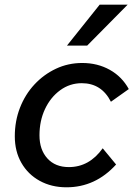

<svg xmlns="http://www.w3.org/2000/svg" viewBox="-20 -781 575 817"><path d="M417 -150 474 -81Q386 16 263 16Q199 16 149 -11.5Q99 -39 71 -88Q43 -137 43 -201Q43 -266 65 -322.5Q87 -379 126.5 -421.5Q166 -464 218 -488.5Q270 -513 330 -513Q395 -513 447 -484Q499 -455 528 -402L452 -348Q412 -427 328 -427Q277 -427 236 -397Q195 -367 171.5 -317Q148 -267 148 -205Q148 -144 181.5 -107Q215 -70 273 -70Q360 -70 417 -150ZM265 -587 404 -761H523L351 -587Z"/></svg>

Font: Wix Madefor Text Medium
Style: Italic
Weight: 500
Italic angle: -12°
Designer: Dalton Maag Ltd
Foundry: Dalton Maag Ltd
Version: Version 3.100